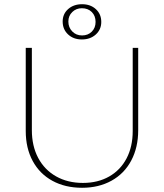

<svg xmlns="http://www.w3.org/2000/svg" viewBox="-20 -885 776 910"><path d="M277 -783Q277 -819 303 -842Q329 -865 369 -865Q409 -865 434.5 -841.5Q460 -818 460 -781Q460 -745 434 -721.5Q408 -698 368 -698Q328 -698 302.5 -722Q277 -746 277 -783ZM433 -781Q433 -810 415 -828Q397 -846 368 -846Q341 -846 322.5 -828Q304 -810 304 -783Q304 -755 322.5 -736Q341 -717 369 -717Q397 -717 415 -735Q433 -753 433 -781ZM102 -264V-658H131V-268Q131 -193 161 -136.5Q191 -80 246 -49Q301 -18 373 -18Q444 -18 497.5 -48.5Q551 -79 580 -134.5Q609 -190 609 -264V-658H635V-268Q635 -186 602 -124Q569 -62 508.5 -28.5Q448 5 369 5Q289 5 228.5 -28Q168 -61 135 -122Q102 -183 102 -264Z"/></svg>

Font: Ysabeau SC Extralight
Style: Regular
Weight: 200
Designer: Christian Thalmann (Catharsis Fonts)
Version: Version 0.003